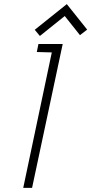

<svg xmlns="http://www.w3.org/2000/svg" viewBox="-20 -914 444 934"><path d="M404 -770 305 -894 149 -769 174 -739 295 -836 369 -743ZM159 -661 232 -659 93 0H136L285 -700H167Z"/></svg>

Font: Advent Pro Light
Style: Italic
Weight: 300
Italic angle: -12°
Version: Version 3.000